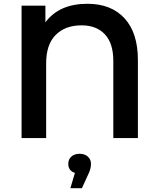

<svg xmlns="http://www.w3.org/2000/svg" viewBox="-20 -730 837 1015"><path d="M709 -413V0H579V-408Q579 -501 534.5 -548.5Q490 -596 411 -596Q325 -596 274.5 -545.5Q224 -495 224 -395V0H94V-700H220V-612Q293 -710 442 -710Q568 -710 638.5 -633Q709 -556 709 -413ZM461 136Q461 164 445 195L413 265H352L376 184Q341 173 341 136Q341 112 357.5 97.5Q374 83 401 83Q428 83 444.5 98Q461 113 461 136Z"/></svg>

Font: Montserrat Alternates SemiBold
Style: Regular
Weight: 600
Designer: Julieta Ulanovsky
Foundry: Julieta Ulanovsky
Version: Version 7.200